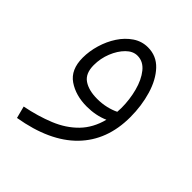

<svg xmlns="http://www.w3.org/2000/svg" viewBox="-163 -424 750 750"><g transform="rotate(45 212.0 -48.5)"><path d="M54 230 41 180Q107 167 162 144.5Q217 122 254 84Q291 46 306 -12Q265 6 215 6Q154 6 111.5 -23Q69 -52 69 -118Q69 -154 80 -191Q91 -228 111 -258.5Q131 -289 159 -308Q187 -327 221 -327Q268 -327 300 -293Q332 -259 348.5 -203.5Q365 -148 365 -85Q365 43 286.5 123.5Q208 204 54 230ZM120 -128Q120 -82 148 -63Q176 -44 223 -44Q249 -44 272.5 -49.5Q296 -55 314 -64Q315 -74 315 -86Q315 -132 303.5 -175.5Q292 -219 269.5 -247Q247 -275 215 -275Q190 -275 168.5 -253.5Q147 -232 133.5 -198.5Q120 -165 120 -128Z"/></g></svg>

Font: Noto Sans Arabic UI SmCn Lt
Style: Regular
Weight: 300
Width: 4
Designer: Monotype Design Team, Nadine Chahine and Nizar Qandah
Foundry: Monotype Imaging Inc.
Version: Version 2.010; ttfautohint (v1.8.4.7-5d5b)